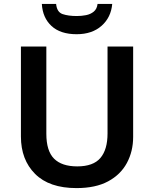

<svg xmlns="http://www.w3.org/2000/svg" viewBox="-20 -952 788 982"><path d="M661 -252Q661 -178 629 -118.5Q597 -59 533 -24.5Q469 10 371 10Q232 10 159.5 -62.5Q87 -135 87 -254V-714H217V-268Q217 -180 256.5 -140.5Q296 -101 375 -101Q457 -101 493.5 -144Q530 -187 530 -269V-714H661ZM554 -932Q548 -863 499.5 -820Q451 -777 372 -777Q289 -777 243.5 -819Q198 -861 194 -932H267Q271 -890 300 -880Q329 -870 373 -870Q397 -870 420 -874.5Q443 -879 459.5 -892.5Q476 -906 479 -932Z"/></svg>

Font: Noto Sans Lisu SemiBold
Style: Regular
Weight: 600
Designer: Monotype Design Team. David Williams.
Foundry: Monotype Imaging Inc.
Version: Version 2.102; ttfautohint (v1.8.4.7-5d5b)